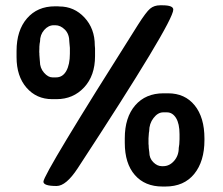

<svg xmlns="http://www.w3.org/2000/svg" viewBox="-20 -698 836 719"><path d="M176.3 -408.2H189.9Q214.8 -408.2 228.3 -432.4Q241.7 -456.5 241.7 -497.1V-518.6L239.7 -540.5Q239.7 -570.3 223.1 -586.9Q206.5 -603.5 187 -603.5H181.6Q161.1 -603.5 145.5 -585.7Q129.9 -567.9 129.9 -542.5L128.4 -534.2L127.4 -522.9Q127.4 -520 127.4 -517.1L127 -504.9V-502L127.4 -499Q127.4 -496.1 127.4 -493.2L128.9 -473.6Q129.4 -470.7 129.4 -468.3Q129.4 -443.4 144.8 -425.8Q160.2 -408.2 176.3 -408.2ZM652.3 -195.3Q652.3 -234.9 639.2 -256.1Q626 -277.3 605 -277.3H591.3Q571.3 -277.3 554.9 -256.1Q538.6 -234.9 538.6 -206.1L538.1 -203.6L537.6 -200.7L536.1 -179.7V-158.2L536.6 -155.3L537.1 -143.6L539.1 -127.9Q539.1 -105.5 554 -90.6Q568.8 -75.7 585.9 -75.7H591.3Q614.7 -75.7 632.1 -95.7Q649.4 -115.7 649.4 -144Q651.4 -155.8 651.4 -158.2L652.3 -176.8ZM191.9 -326.7H175.3Q116.7 -326.7 79.3 -369.6Q42 -412.6 42 -483.9V-506.8Q42 -584 81.1 -629.2Q120.1 -674.3 185.5 -674.3H196.8L202.1 -673.8Q257.8 -673.8 296.4 -632.3Q335 -590.8 335 -527.8L335.9 -516.6V-487.8Q335.9 -414.6 294.9 -370.6Q253.9 -326.7 191.9 -326.7ZM579.6 -678.2H587.9Q628.9 -678.2 628.9 -662.1Q628.9 -614.7 271 -67.9Q227.5 -1.5 191.9 -1.5Q142.6 -1.5 142.6 -17.6Q142.6 -45.9 496.6 -605Q526.9 -652.8 542 -665.5Q557.1 -678.2 579.6 -678.2ZM599.6 0.5H588.4Q522.5 0.5 484.9 -42.7Q447.3 -85.9 447.3 -163.1V-180.2Q447.3 -258.3 486.3 -303.5Q525.4 -348.6 592.3 -348.6H609.4Q672.4 -348.6 709 -303.5Q745.6 -258.3 745.6 -179.2V-173.3Q745.6 -93.8 707.3 -46.6Q668.9 0.5 599.6 0.5Z"/></svg>

Font: Averia Sans Libre
Style: Bold
Weight: 700
Version: Version 1.002